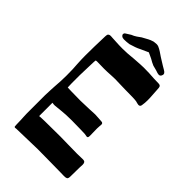

<svg xmlns="http://www.w3.org/2000/svg" viewBox="-251 -928 1016 1016"><g transform="rotate(45 257.0 -419.5)"><path d="M66 -15Q65 -26 65 -52Q65 -60 64 -69.5Q63 -79 63 -95V-232Q63 -252 64.5 -271Q66 -290 66 -299Q70 -345 70 -387Q70 -439 67 -469Q65 -503 65 -531Q65 -594 68 -678Q68 -691 73 -695.5Q78 -700 87 -700L102 -699Q111 -699 131 -697.5Q151 -696 180 -696Q213 -696 258 -701Q312 -705 330 -705Q371 -705 405 -702L441 -701Q454 -701 458 -695Q462 -689 462 -673Q462 -664 464 -642Q466 -616 466 -597Q466 -577 463 -560Q462 -545 449 -545Q445 -545 438 -547Q431 -549 427 -550Q412 -553 340 -553L302 -554Q289 -555 264 -555Q246 -555 237 -554Q207 -552 184 -552L131 -553Q123 -553 122 -549.5Q121 -546 121 -533Q121 -515 120 -502Q118 -462 118 -437V-378Q118 -357 119 -346Q127 -345 146 -345Q163 -344 216 -344Q238 -344 280 -346Q312 -348 322 -348Q336 -348 350 -346.5Q364 -345 371 -345Q384 -345 384 -333Q384 -329 383 -321.5Q382 -314 382 -302L383 -249Q383 -240 381 -236.5Q379 -233 374 -233Q371 -233 365.5 -234.5Q360 -236 356 -236Q347 -236 322.5 -237Q298 -238 256 -238Q211 -238 178 -234Q145 -230 138 -230Q127 -230 125 -231Q120 -231 119 -232V-132Q126 -132 130 -133L158 -134L276 -135Q312 -135 333 -134L402 -133L444 -134Q456 -134 460 -128.5Q464 -123 464 -113L463 -93L462 -23Q462 -7 455 -3.5Q448 0 435 -0.5Q422 -1 414 -1Q371 -1 340 -2L238 -3Q226 -3 118 0L80 1L74 2Q68 2 67 -1.5Q66 -5 66 -15ZM385 -741 358 -748Q341 -755 323 -766L291 -781L245 -760Q226 -750 188 -739Q168 -736 150 -736Q139 -736 132.5 -741Q126 -746 126 -752Q126 -760 133 -764L160 -781Q163 -782 173.5 -787Q184 -792 208 -810Q248 -833 260 -836Q269 -840 278 -840Q282 -841 289 -841Q297 -841 303.5 -838.5Q310 -836 316 -832.5Q322 -829 327 -826Q356 -806 373 -796L394 -783Q395 -782 413.5 -771.5Q432 -761 428 -749Q424 -734 412 -734Q404 -734 385 -741Z"/></g></svg>

Font: Barriecito
Style: Regular
Weight: 400
Designer: Pablo Cosgaya & Sergio Jiménez
Foundry: Pablo Cosgaya & Sergio Jiménez
Version: Version 1.001